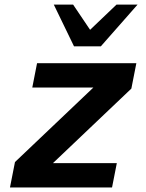

<svg xmlns="http://www.w3.org/2000/svg" viewBox="-20 -825 642 845"><path d="M305.7 -621.1H423.8L585.4 -804.7H492.7L376.5 -693.8L301.8 -804.7H216.8ZM23.9 0H473.1L494.1 -106.9H212.9L558.1 -435.1L580.1 -546.9H143.1L122.1 -439.9H391.1L45.9 -111.8Z"/></svg>

Font: Hack
Style: Bold Oblique
Weight: 700
Italic angle: -12°
Monospace: yes
Designer: Christopher Simpkins
Foundry: Christopher Simpkins
Version: Version 2.010